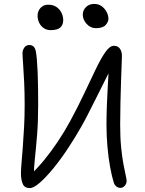

<svg xmlns="http://www.w3.org/2000/svg" viewBox="-20 -947 743 981"><path d="M132 14Q105 14 96 -8Q87 -30 87 -62Q87 -80 90 -114.5Q93 -149 96.5 -196Q100 -243 103 -297.5Q106 -352 106 -411Q106 -472 103.5 -526.5Q101 -581 98 -621Q95 -661 95 -676Q95 -690 104 -703.5Q113 -717 130 -717Q139 -717 145.5 -713.5Q152 -710 156.5 -703Q161 -696 163 -685Q166 -670 168.5 -641Q171 -612 172.5 -575Q174 -538 174.5 -495.5Q175 -453 175 -411Q175 -326 169.5 -258Q164 -190 158.5 -139.5Q153 -89 153 -53L134 -52Q172 -88 207.5 -131.5Q243 -175 276 -224.5Q309 -274 338 -327Q378 -401 410.5 -470Q443 -539 469.5 -594Q496 -649 518.5 -681Q541 -713 562 -713Q582 -713 592.5 -698.5Q603 -684 603 -661Q603 -651 601.5 -616.5Q600 -582 598.5 -532Q597 -482 595.5 -424.5Q594 -367 594 -310Q594 -244 599 -194Q604 -144 610.5 -109Q617 -74 622 -52.5Q627 -31 627 -22Q627 -13 622.5 -5Q618 3 611 8Q604 13 595 13Q584 13 575 6Q566 -1 562 -12Q552 -43 543 -91.5Q534 -140 529 -197Q524 -254 524 -310Q524 -355 526 -408.5Q528 -462 531 -512.5Q534 -563 536 -599.5Q538 -636 539 -646L567 -637Q564 -631 549.5 -602.5Q535 -574 515 -533.5Q495 -493 472.5 -448.5Q450 -404 430 -364.5Q410 -325 396 -301Q365 -246 328 -190Q291 -134 253.5 -88Q216 -42 184 -14Q152 14 132 14ZM470 -803Q443 -803 423 -824.5Q403 -846 403 -872Q403 -895 419.5 -911Q436 -927 461 -927Q484 -927 500 -915Q516 -903 525 -885.5Q534 -868 534 -851Q534 -835 519.5 -819Q505 -803 470 -803ZM239 -793Q219 -793 204 -803Q189 -813 180.5 -830Q172 -847 172 -867Q172 -890 187 -906.5Q202 -923 226 -923Q252 -923 269 -911Q286 -899 294.5 -881Q303 -863 303 -844Q303 -820 288 -806.5Q273 -793 239 -793Z"/></svg>

Font: Shantell Sans Light
Style: Regular
Weight: 300
Designer: Stephen Nixon, Anya Danilova, Shantell Martin
Foundry: Arrow Type
Version: Version 1.011;[c5ecc13dd]